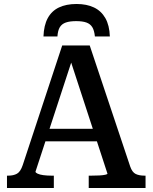

<svg xmlns="http://www.w3.org/2000/svg" viewBox="-20 -943 765 963"><path d="M364 -923Q312 -923 275.5 -905.5Q239 -888 219.5 -852Q200 -816 198 -760H268Q270 -790 280 -806.5Q290 -823 310 -830Q330 -837 362 -837Q394 -837 413.5 -830Q433 -823 443 -806.5Q453 -790 456 -760H531Q529 -816 508.5 -852Q488 -888 451.5 -905.5Q415 -923 364 -923ZM196 -297H478L487 -234H185ZM324 -669 343 -647 158 -82Q158 -77 168.5 -72Q179 -67 197.5 -64.5Q216 -62 238 -62H250V0H15V-62H21Q48 -62 65.5 -72Q83 -82 94 -115L292 -715H430L633 -108Q643 -79 660.5 -70.5Q678 -62 705 -62H710V0H425V-62H438Q460 -62 478.5 -63Q497 -64 508 -66.5Q519 -69 519 -72Z"/></svg>

Font: Roboto Serif Medium
Style: Regular
Weight: 500
Designer: Greg Gazdowicz
Foundry: Commercial Type
Version: Version 1.008